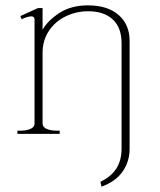

<svg xmlns="http://www.w3.org/2000/svg" viewBox="-20 -500 596 717"><path d="M464 -348V56Q464 103 438 140.5Q412 178 359 197L355 179Q396 159 415 128.5Q434 98 434 55V-338Q434 -397 401 -427.5Q368 -458 309 -458Q265 -458 225.5 -439Q186 -420 162.5 -384.5Q139 -349 139 -303V-39Q139 -25 154.5 -18.5Q170 -12 192 -12H203V0H45V-12H56Q78 -12 93.5 -18.5Q109 -25 109 -39V-427Q109 -439 97 -439Q90 -439 79 -435.5Q68 -432 61 -428L56 -440L122 -470H139V-389Q159 -424 202.5 -452Q246 -480 308 -480Q382 -480 423 -444Q464 -408 464 -348Z"/></svg>

Font: Taviraj Thin
Style: Regular
Weight: 100
Designer: Katatrad Team
Foundry: CadsonDemak
Version: Version 1.030